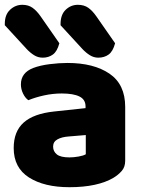

<svg xmlns="http://www.w3.org/2000/svg" viewBox="-29 -763 593 799"><path d="M260 -108Q277 -108 297.5 -111.5Q318 -115 328 -121V-201L256 -195Q228 -193 210 -183Q192 -173 192 -153Q192 -133 207.5 -120.5Q223 -108 260 -108ZM252 -501Q361 -501 426.5 -456.5Q492 -412 492 -318V-94Q492 -68 477.5 -51.5Q463 -35 443 -23Q411 -4 365 6Q319 16 260 16Q155 16 91.5 -24.5Q28 -65 28 -147Q28 -216 69.5 -253Q111 -290 196 -299L327 -313V-320Q327 -349 301.5 -361.5Q276 -374 228 -374Q191 -374 154.5 -366Q118 -358 89 -346Q76 -355 67 -373.5Q58 -392 58 -412Q58 -460 109 -480Q138 -491 177.5 -496Q217 -501 252 -501ZM82 -559 -9 -658V-664Q-9 -702 13 -722.5Q35 -743 64 -743Q89 -743 106.5 -730.5Q124 -718 140 -695L218 -583Q209 -549 191 -536Q173 -523 149 -523Q129 -523 112.5 -533.5Q96 -544 82 -559ZM314 -559 223 -658V-663Q223 -702 244.5 -722.5Q266 -743 295 -743Q321 -743 338.5 -730.5Q356 -718 372 -695L450 -583Q441 -549 423 -536Q405 -523 380 -523Q361 -523 344.5 -533.5Q328 -544 314 -559Z"/></svg>

Font: Baloo Bhaijaan 2 ExtraBold
Style: Regular
Weight: 800
Designer: Sanskriti Dholi, Noopur Datye and Ek Type
Foundry: Ek Type
Version: Version 1.701